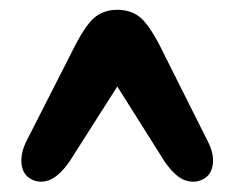

<svg xmlns="http://www.w3.org/2000/svg" viewBox="-20 -738 467 383"><path d="M388.5 -382.5Q371 -371.5 350.8 -377.8Q330.5 -384 308.5 -415.5L214 -565.5L118.5 -415.5Q96.5 -384.5 76.2 -378Q56 -371.5 39 -382.5Q24.5 -392 22.8 -412.8Q21 -433.5 33.5 -458L131 -649.5Q154 -693 172 -705.8Q190 -718.5 214 -718.5Q238.5 -718.5 256.5 -705.8Q274.5 -693 297.5 -649.5L393.5 -458Q406.5 -433.5 404.8 -412.8Q403 -392 388.5 -382.5Z"/></svg>

Font: Fraunces 144pt S100
Style: Bold
Weight: 700
Version: Version 1.000; ttfautohint (v1.8.3)